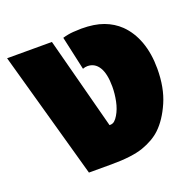

<svg xmlns="http://www.w3.org/2000/svg" viewBox="-103 -667 795 777"><g transform="rotate(-20 294.0 -279.0)"><path d="M153 0 0 -548H193L297 -152H300Q311 -152 319 -159Q327 -166 334 -178Q348 -201 354.5 -232.5Q361 -264 361 -295Q361 -350 343.5 -378.5Q326 -407 294 -407Q289 -407 284 -406Q279 -405 274 -403L242 -548Q266 -555 288 -556.5Q310 -558 323 -558Q379 -558 418 -543.5Q457 -529 485 -502Q520 -468 538.5 -417Q557 -366 557 -301Q557 -219 530.5 -158.5Q504 -98 467 -63Q436 -34 387.5 -17Q339 0 250 0Z"/></g></svg>

Font: Noto Sans Thai Black
Style: Regular
Weight: 900
Version: Version 2.001